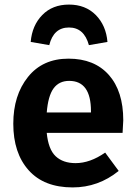

<svg xmlns="http://www.w3.org/2000/svg" viewBox="-20 -802 592 838"><path d="M449 -619 368 -605Q347 -682 281 -682Q214 -682 195 -605L114 -619Q120 -691 164.5 -736.5Q209 -782 281 -782Q353 -782 398 -736.5Q443 -691 449 -619ZM518 -277Q518 -267 515 -222H184Q191 -150 223 -120Q255 -90 310 -90Q373 -90 439 -136L498 -56Q409 16 297 16Q172 16 105 -59Q38 -134 38 -262Q38 -386 102 -466Q166 -546 279 -546Q392 -546 455 -475Q518 -404 518 -277ZM377 -311V-317Q377 -449 282 -449Q238 -449 214 -416.5Q190 -384 184 -311Z"/></svg>

Font: Fira Sans SemiBold
Style: Regular
Weight: 600
Designer: bBox Type GmbH & Carrois Corporate GbR & Edenspiekermann AG
Foundry: bBox Type GmbH & Carrois Corporate GbR & Edenspiekermann AG
Version: Version 4.301;PS 004.301;hotconv 1.0.88;makeotf.lib2.5.64775